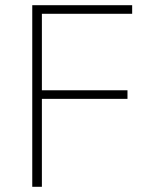

<svg xmlns="http://www.w3.org/2000/svg" viewBox="-20 -718 581 738"><path d="M104 0V-698H488V-665H141V-371H470V-338H141V0Z"/></svg>

Font: IBM Plex Sans Arabic ExtraLight
Style: Regular
Weight: 200
Designer: Mike Abbink, Paul van der Laan, Pieter van Rosmalen, Wael Morcos, Khajak Apelian
Foundry: Bold Monday
Version: Version 1.1